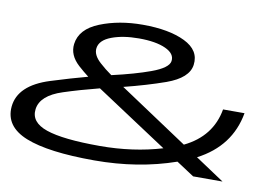

<svg xmlns="http://www.w3.org/2000/svg" viewBox="-79 -802 1337 930"><g transform="rotate(10 589.5 -337.0)"><path d="M435 7Q208 7 97.5 -37.2Q-13 -81.5 -4.5 -180Q5.5 -287 158.5 -335Q255.5 -365.5 336 -387Q310 -407 284.5 -430Q234 -476 241 -531.5Q250.5 -606.5 343.5 -643.8Q436.5 -681 553 -681Q682.5 -681 760.5 -643Q838.5 -605 829 -532.5Q820.5 -466.5 713.5 -428Q621.5 -395.5 511.5 -368L849 -143.5Q982.5 -208 1006.5 -344.5H1112Q1082.5 -177.5 922.5 -94.5L1064.5 0H920L833 -57Q650 7 435 7ZM754.5 -109 401.5 -341.5Q305.5 -317 227.5 -291.5Q121 -257 112 -188.5Q103.5 -123 185.5 -94.8Q267.5 -66.5 448.5 -66.5Q612.5 -66.5 754.5 -109ZM444.5 -414Q558 -440 633 -467.5Q715 -497.5 720 -531.5Q725.5 -568.5 677.5 -590.5Q629.5 -612.5 546 -612.5Q467.5 -612.5 412 -591.5Q356.5 -570.5 351 -531Q346 -496.5 385 -461.5Q410.5 -438 444.5 -414Z"/></g></svg>

Font: Anybody UltraExpanded Regular
Style: Italic
Weight: 400
Width: 9
Italic angle: -10°
Designer: Tyler Finck
Foundry: Etcetera Type Company
Version: Version 1.010; ttfautohint (v1.8.3) -l 8 -r 50 -G 200 -x 14 